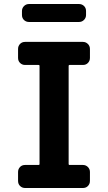

<svg xmlns="http://www.w3.org/2000/svg" viewBox="-20 -940 540 960"><path d="M375 -919.9Q389.6 -919.9 399.9 -910.2Q410.2 -900.4 410.2 -884.8V-865.2Q410.2 -850.6 399.9 -840.3Q389.6 -830.1 375 -830.1H125Q110.4 -830.1 100.1 -839.8Q89.8 -849.6 89.8 -865.2V-884.8Q89.8 -899.4 100.1 -909.7Q110.4 -919.9 125 -919.9ZM394.5 -730.5Q409.2 -730.5 419.4 -720.2Q429.7 -710 429.7 -695.3V-650.4Q429.7 -635.7 419.9 -625.5Q410.2 -615.2 394.5 -615.2H327.1Q323.2 -615.2 323.2 -610.4V-120.1Q323.2 -115.2 327.1 -115.2H394.5Q409.2 -115.2 419.4 -105Q429.7 -94.7 429.7 -80.1V-35.2Q429.7 -20.5 419.9 -10.3Q410.2 0 394.5 0H105.5Q90.8 0 80.6 -9.8Q70.3 -19.5 70.3 -35.2V-80.1Q70.3 -94.7 80.1 -105Q89.8 -115.2 105.5 -115.2H172.9Q177.7 -115.2 177.7 -120.1V-610.4Q177.7 -615.2 172.9 -615.2H105.5Q90.8 -615.2 80.6 -625Q70.3 -634.8 70.3 -650.4V-695.3Q70.3 -710 80.1 -720.2Q89.8 -730.5 105.5 -730.5Z"/></svg>

Font: Rounded-L Mgen+ 1m bold
Style: Bold
Weight: 700
Designer: [Source Han Sans]
Ryoko NISHIZUKA  (kana & ideographs); Paul D. Hunt (Latin, Greek & Cyrillic); Wenlong ZHANG  (bopomofo
Version: Version 1.059.20150602